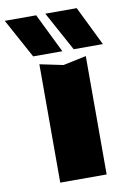

<svg xmlns="http://www.w3.org/2000/svg" viewBox="-168 -877 632 933"><g transform="rotate(-10 148.0 -410.5)"><path d="M278 -821 373 -627H229L123 -821ZM78 -821 173 -627H29L-77 -821ZM52 -584 167 -560 281 -584V0H52Z"/></g></svg>

Font: Unbounded ExtraBold
Style: Regular
Weight: 800
Designer: Luke Prowse, Jean-Baptiste Morizot, Fátima Lázaro, Florian Runge
Foundry: NaN
Version: Version 1.701;gftools[0.9.28.dev5+ged2979d]